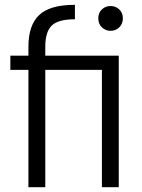

<svg xmlns="http://www.w3.org/2000/svg" viewBox="-20 -777 588 797"><path d="M98 -487H23V-546H98V-584Q98 -672 142.5 -714.5Q187 -757 291 -757V-697Q221 -697 194.5 -670.5Q168 -644 168 -584V-546H473V0H403V-487H168V0H98ZM439 -649Q418 -649 403 -663.5Q388 -678 388 -701Q388 -724 403 -738Q418 -752 439 -752Q460 -752 475 -738Q490 -724 490 -701Q490 -678 475 -663.5Q460 -649 439 -649Z"/></svg>

Font: SVN-Poppins Light
Style: Regular
Weight: 300
Designer: Ninad Kale (Devanagari), Jonny Pinhorn (Latin)
Foundry: Indian Type Foundry
Version: Version 3.002 2017; ttfautohint (v1.8.3)